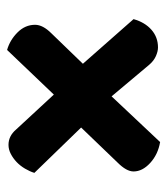

<svg xmlns="http://www.w3.org/2000/svg" viewBox="15 -555 472 542"><g transform="rotate(-90 251.0 -284.0)"><path d="M342 -286 468 -143Q459 -111 438 -92.5Q417 -74 388 -74Q377 -74 363.5 -80Q350 -86 339 -99L250 -205L121 -68Q86 -74 62 -96Q38 -118 38 -143Q38 -163 63 -188L162 -291L34 -423Q38 -436 46 -449.5Q54 -463 64.5 -473Q75 -483 87.5 -489.5Q100 -496 113 -496Q138 -496 156 -475L255 -368L381 -500Q409 -492 430.5 -470.5Q452 -449 452 -421Q452 -399 428 -375Z"/></g></svg>

Font: Baloo Tammudu 2
Style: Bold
Weight: 700
Designer: Maithili Shingre, Omkar Shende and Ek Type
Foundry: Ek Type
Version: Version 1.640;hotconv 1.0.111;makeotfexe 2.5.65597; ttfautoh